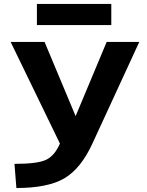

<svg xmlns="http://www.w3.org/2000/svg" viewBox="-20 -946 748 978"><path d="M63.5 11.7 53.7 -111.3Q171.9 -111.3 215.3 -132.3Q258.8 -153.3 285.2 -214.8L34.2 -732.4H207L365.2 -354.5L523.4 -732.4H689.5L451.2 -215.8Q392.6 -87.9 308.6 -38.1Q224.6 11.7 63.5 11.7ZM168 -818.4V-925.8H546.9V-818.4Z"/></svg>

Font: Nasu
Style: Bold
Weight: 700
Designer: Ryoko NISHIZUKA (kana &amp; ideographs); Paul D. Hunt (Latin, Greek &amp; Cyrillic); Wenlong ZHANG (bopomofo); Sandoll C
Version: Version 2014.1215